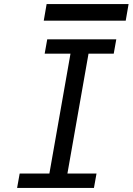

<svg xmlns="http://www.w3.org/2000/svg" viewBox="-20 -917 648 937"><path d="M76 -70H221L324 -655H198L210.5 -725H547.5L535 -655H412L309 -70H451L438.5 0H63.5ZM207.5 -897H607.5L593.5 -816H193.5Z"/></svg>

Font: JuliaMono
Style: Italic
Weight: 400
Italic angle: -9°
Monospace: yes
Designer: cormullion
Foundry: corm
Version: Version 0.057; ttfautohint (v1.8.4)